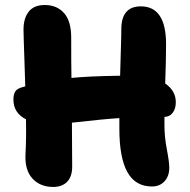

<svg xmlns="http://www.w3.org/2000/svg" viewBox="-20 -743 755 761"><path d="M190.9 -2Q139.2 -2 108.4 -35.6Q77.6 -69.3 81.1 -132.8Q84.5 -196.8 83 -270Q33.2 -295.4 33.2 -348.1Q33.2 -368.7 40.3 -380.1Q47.4 -391.6 66.9 -397Q68.8 -397.5 73.5 -398.9Q78.1 -400.4 80.1 -400.9Q79.1 -441.4 77.1 -495.4Q75.2 -549.3 74.2 -581.5Q73.2 -613.8 73.2 -626Q73.2 -670.9 94 -697Q114.7 -723.1 157.2 -723.1Q205.6 -723.1 233.9 -691.2Q262.2 -659.2 262.2 -594.2Q262.2 -485.8 263.2 -434.1Q327.1 -440.9 456.1 -442.9Q456.5 -469.2 458.7 -534.9Q460.9 -600.6 460.9 -627Q460.9 -717.8 538.1 -717.8Q638.2 -717.8 638.2 -567.9Q638.2 -505.4 634.8 -412.1Q676.8 -383.3 676.8 -337.9Q676.8 -311.5 664.3 -295.7Q651.9 -279.8 631.8 -279.8V-247.1Q631.8 -199.7 641.4 -150.4Q650.9 -101.1 650.9 -78.1Q650.9 -44.9 632.1 -24.4Q613.3 -3.9 582 -3.9Q516.6 -3.9 484.9 -60.8Q453.1 -117.7 453.1 -232.9V-274.9Q396 -271.5 265.1 -256.8Q265.1 -221.7 265.6 -163.6Q266.1 -105.5 266.1 -83Q266.1 -43 246.1 -22.5Q226.1 -2 190.9 -2Z"/></svg>

Font: Shantell Sans Bouncy
Style: Regular
Weight: 800
Designer: Stephen Nixon, Anya Danilova, Shantell Martin
Foundry: Arrow Type
Version: Version 1.006;[9816181b4]